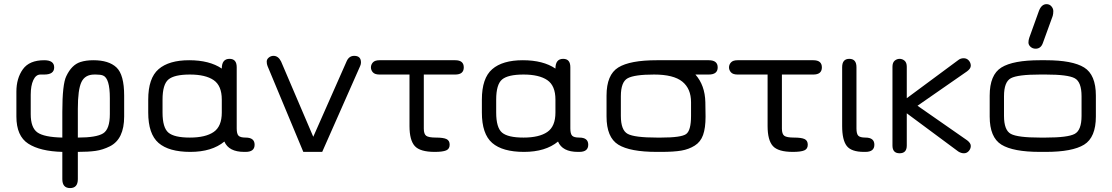

<svg xmlns="http://www.w3.org/2000/svg" viewBox="-20 -746 5462 943"><path d="M438.5 -450.2Q514.6 -450.2 552.2 -414.6Q589.8 -378.9 589.8 -276.4V-173.8Q589.8 -62.5 519.5 -27.3Q484.4 -9.8 449.2 -4.9Q414.1 0 362.3 0V133.8Q362.3 177.7 324.2 177.7Q286.1 177.7 286.1 133.8V0Q176.8 -2.9 118.7 -40.5Q60.5 -78.1 60.5 -173.8V-295.9Q60.5 -361.3 92.3 -405.8Q124 -450.2 197.3 -450.2Q246.1 -450.2 246.1 -415Q246.1 -379.9 197.3 -379.9H178.7Q156.2 -379.9 143.6 -352.5Q130.9 -325.2 130.9 -280.3V-185.5Q130.9 -119.1 163.6 -95.7Q196.3 -72.3 286.1 -70.3V-196.3Q286.1 -333 305.7 -372.1Q332 -427.7 375 -441.4Q402.3 -450.2 438.5 -450.2ZM443.4 -379.9Q397.5 -379.9 379.9 -342.8Q362.3 -305.7 362.3 -211.9V-70.3Q453.1 -70.3 486.3 -90.8Q519.5 -111.3 519.5 -185.5V-264.6Q519.5 -361.3 486.3 -375Q474.6 -379.9 451.2 -379.9Q447.3 -379.9 443.4 -379.9Z M1186.5 0H1179.7Q1103.5 0 1082 -50.8Q1020.5 0 915 0Q809.6 0 758.8 -43.9Q708 -87.9 708 -193.4V-256.8Q708 -362.3 758.8 -406.2Q809.6 -450.2 909.2 -450.2Q1008.8 -450.2 1069.3 -409.2Q1069.3 -457 1107.4 -457Q1142.6 -457 1142.6 -416V-115.2Q1142.6 -88.9 1151.4 -79.6Q1160.2 -70.3 1186.5 -70.3Q1230.5 -70.3 1230.5 -35.2Q1230.5 0 1186.5 0ZM778.3 -256.8V-193.4Q778.3 -119.1 807.1 -94.7Q835.9 -70.3 912.6 -70.3Q989.3 -70.3 1029.3 -97.7Q1069.3 -125 1069.3 -193.4V-256.8Q1069.3 -325.2 1029.3 -352.5Q989.3 -379.9 912.6 -379.9Q835.9 -379.9 807.1 -355.5Q778.3 -331.1 778.3 -256.8Z M1469.7 0 1293.9 -421.9Q1290 -431.6 1290 -443.4Q1290 -455.1 1300.3 -463.4Q1310.5 -471.7 1323.2 -471.7Q1346.7 -471.7 1360.4 -444.3L1518.6 -74.2L1682.6 -445.3Q1694.3 -471.7 1719.7 -471.7Q1752.9 -471.7 1752.9 -439.5Q1752.9 -430.7 1749 -421.9L1562.5 0Z M2115.2 0Q2043 0 2017.1 -28.8Q1991.2 -57.6 1991.2 -127V-379.9H1843.8Q1821.3 -379.9 1811.5 -390.6Q1801.8 -401.4 1801.8 -415Q1801.8 -428.7 1811.5 -439.5Q1821.3 -450.2 1843.8 -450.2H2215.8Q2257.8 -450.2 2257.8 -415Q2257.8 -379.9 2215.8 -379.9H2061.5V-114.3Q2061.5 -87.9 2073.2 -79.1Q2085 -70.3 2121.1 -70.3Q2157.2 -70.3 2172.9 -63Q2188.5 -55.7 2188.5 -35.2Q2188.5 -14.6 2171.4 -7.3Q2154.3 0 2115.2 0Z M2825.2 0H2818.4Q2742.2 0 2720.7 -50.8Q2659.2 0 2553.7 0Q2448.2 0 2397.5 -43.9Q2346.7 -87.9 2346.7 -193.4V-256.8Q2346.7 -362.3 2397.5 -406.2Q2448.2 -450.2 2547.9 -450.2Q2647.5 -450.2 2708 -409.2Q2708 -457 2746.1 -457Q2781.2 -457 2781.2 -416V-115.2Q2781.2 -88.9 2790 -79.6Q2798.8 -70.3 2825.2 -70.3Q2869.1 -70.3 2869.1 -35.2Q2869.1 0 2825.2 0ZM2417 -256.8V-193.4Q2417 -119.1 2445.8 -94.7Q2474.6 -70.3 2551.3 -70.3Q2627.9 -70.3 2668 -97.7Q2708 -125 2708 -193.4V-256.8Q2708 -325.2 2668 -352.5Q2627.9 -379.9 2551.3 -379.9Q2474.6 -379.9 2445.8 -355.5Q2417 -331.1 2417 -256.8Z M3460.9 -450.2Q3504.9 -450.2 3504.9 -415Q3504.9 -379.9 3460.9 -379.9H3395.5Q3442.4 -327.1 3444.3 -244.1L3445.3 -172.9Q3445.3 -117.2 3433.1 -83Q3420.9 -48.8 3392.1 -30.8Q3363.3 -12.7 3326.2 -6.3Q3289.1 0 3227.5 0H3206.1Q3074.2 0 3016.6 -35.6Q2959 -71.3 2959 -173.8V-276.4Q2959 -378.9 3016.6 -414.6Q3074.2 -450.2 3206.1 -450.2ZM3029.3 -273.4V-176.8Q3029.3 -106.4 3063 -88.4Q3096.7 -70.3 3206.1 -70.3H3227.5Q3325.2 -70.3 3349.6 -87.4Q3374 -104.5 3374 -176.8V-244.1Q3374 -310.5 3331.1 -345.2Q3288.1 -379.9 3192.4 -379.9Q3096.7 -379.9 3063 -361.8Q3029.3 -343.8 3029.3 -273.4Z M3874 0Q3801.8 0 3775.9 -28.8Q3750 -57.6 3750 -127V-379.9H3602.5Q3580.1 -379.9 3570.3 -390.6Q3560.5 -401.4 3560.5 -415Q3560.5 -428.7 3570.3 -439.5Q3580.1 -450.2 3602.5 -450.2H3974.6Q4016.6 -450.2 4016.6 -415Q4016.6 -379.9 3974.6 -379.9H3820.3V-114.3Q3820.3 -87.9 3832 -79.1Q3843.8 -70.3 3879.9 -70.3Q3916 -70.3 3931.6 -63Q3947.3 -55.7 3947.3 -35.2Q3947.3 -14.6 3930.2 -7.3Q3913.1 0 3874 0Z M4230.5 0H4223.6Q4161.1 0 4138.7 -29.3Q4116.2 -58.6 4116.2 -127V-416Q4116.2 -457 4151.4 -457Q4186.5 -457 4186.5 -416V-115.2Q4186.5 -88.9 4195.3 -79.6Q4204.1 -70.3 4230.5 -70.3Q4274.4 -70.3 4274.4 -35.2Q4274.4 0 4230.5 0Z M4730.5 -56.6Q4748 -43 4748 -29.3Q4748 -15.6 4738.3 -4.4Q4728.5 6.8 4714.4 6.8Q4700.2 6.8 4686.5 -2L4433.6 -189.5V-31.2Q4433.6 6.8 4398.4 6.8Q4363.3 6.8 4363.3 -31.2V-418Q4363.3 -438.5 4374 -447.8Q4384.8 -457 4398.4 -457Q4412.1 -457 4422.9 -447.8Q4433.6 -438.5 4433.6 -418V-263.7L4685.5 -450.2Q4697.3 -460 4712.9 -460Q4728.5 -460 4738.3 -448.7Q4748 -437.5 4748 -423.3Q4748 -409.2 4729.5 -395.5L4486.3 -226.6Z M5120.1 -725.6Q5134.8 -725.6 5144 -714.8Q5153.3 -704.1 5153.3 -691.4Q5153.3 -678.7 5150.4 -668L5102.5 -536.1Q5092.8 -506.8 5066.4 -506.8Q5051.8 -506.8 5041.5 -516.1Q5031.2 -525.4 5031.2 -537.1Q5031.2 -548.8 5035.2 -560.5L5083 -693.4Q5095.7 -725.6 5120.1 -725.6ZM5116.2 0H5087.9Q4956.1 0 4898.4 -35.6Q4840.8 -71.3 4840.8 -173.8V-276.4Q4840.8 -378.9 4898.4 -414.6Q4956.1 -450.2 5087.9 -450.2H5116.2Q5247.1 -450.2 5304.7 -414.6Q5362.3 -378.9 5362.3 -276.4V-173.8Q5362.3 -71.3 5304.7 -35.6Q5247.1 0 5116.2 0ZM5087.9 -70.3H5116.2Q5224.6 -70.3 5258.3 -88.4Q5292 -106.4 5292 -176.8V-273.4Q5292 -343.8 5258.3 -361.8Q5224.6 -379.9 5116.2 -379.9H5087.9Q4978.5 -379.9 4944.8 -361.8Q4911.1 -343.8 4911.1 -273.4V-176.8Q4911.1 -106.4 4944.8 -88.4Q4978.5 -70.3 5087.9 -70.3Z"/></svg>

Font: Jura
Style: DemiBold
Weight: 600
Version: Version 2.5